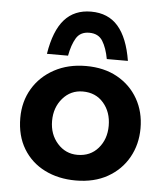

<svg xmlns="http://www.w3.org/2000/svg" viewBox="-50 -714 664 770"><g transform="rotate(5 282.0 -329.0)"><path d="M40 -220Q40 -286 71 -338Q102 -390 157.5 -420Q213 -450 285 -450Q358 -450 411.5 -420Q465 -390 494.5 -338Q524 -286 524 -220Q524 -155 494.5 -102.5Q465 -50 411 -19.5Q357 11 283 11Q213 11 158 -16.5Q103 -44 71.5 -96Q40 -148 40 -220ZM168 -219Q168 -165 200.5 -128.5Q233 -92 281 -92Q333 -92 364.5 -128.5Q396 -165 396 -219Q396 -274 364.5 -310.5Q333 -347 281 -347Q232 -347 200 -310Q168 -273 168 -219ZM286 -669Q355 -669 395 -623Q435 -577 450 -485H365Q357 -529 340 -556.5Q323 -584 286 -584Q250 -584 233.5 -556.5Q217 -529 209 -485H124Q139 -579 179 -624Q219 -669 286 -669Z"/></g></svg>

Font: Reem Kufi SemiBold
Style: Regular
Weight: 600
Designer: Khaled Hosny
Version: Version 1.001